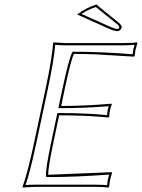

<svg xmlns="http://www.w3.org/2000/svg" viewBox="-20 -838 636 861"><path d="M219.7 -200.2Q194.8 -82.5 196.3 -54.2Q196.3 -54.2 481 -65.9L482.4 -62Q477.1 -45.9 473.1 -28.8Q472.7 -25.4 469.2 0L466.3 2.9Q442.4 0 407.2 0H133.8Q133.8 0 81.5 2.9L81.1 0Q105.5 -68.8 133.3 -200.2L185.5 -444.8Q212.9 -574.2 218.3 -645L220.7 -647.9Q222.7 -647.9 271 -645H534.2Q570.3 -645 594.7 -647.9L596.2 -645Q588.4 -617.2 587.4 -613.8Q585.4 -603 584 -587.9L581.1 -584Q581.1 -584 409.7 -594.2Q356.9 -596.2 311.5 -596.2Q297.9 -568.4 271.5 -444.8L254.4 -362.8Q360.4 -362.8 479.5 -373L481.4 -370.1Q475.6 -356.4 472.7 -341.8Q469.7 -326.7 469.7 -314L466.3 -311Q370.1 -320.8 245.1 -320.8ZM412.1 -817.9 515.1 -733.9Q527.3 -722.2 525.4 -712.9Q520 -700.2 507.3 -698.2Q491.2 -698.7 466.8 -710L326.2 -772.9Q364.3 -802.2 412.1 -817.9ZM210 -202.1 237.3 -331.1H245.1Q362.3 -331.1 460 -321.8Q460.9 -333.5 462.9 -344.2Q464.8 -353.5 467.8 -361.8Q360.4 -353 254.4 -353H241.7L261.7 -447.3Q288.1 -570.8 302.7 -600.6L305.7 -606H311.5Q435.1 -606 574.7 -594.7Q576.2 -607.4 577.6 -616.2Q579.1 -623.5 583.5 -636.7Q560.5 -634.8 534.2 -634.8H271Q245.6 -634.8 227.5 -637.2Q221.7 -566.4 195.3 -442.9L143.1 -197.8Q117.2 -75.2 94.7 -8.3Q113.3 -9.8 133.8 -9.8H407.2Q437.5 -9.8 460 -7.8Q462.4 -26.4 463.4 -31.2Q465.8 -42 469.7 -55.2Q316.9 -43.9 196.3 -43.9H187.5L186.5 -53.2Q184.6 -82 210 -202.1ZM409.7 -806.6Q373.5 -794.4 345.7 -775.4L471.2 -719.2Q494.6 -708.5 507.3 -708Q512.7 -709 515.6 -714.8Q514.6 -720.7 508.8 -726.6Z"/></svg>

Font: Linux Biolinum Outline O
Style: Italic
Weight: 400
Italic angle: -12°
Designer: Philipp H. Poll
Foundry: Philipp H. Poll
Version: Version 0.6.2